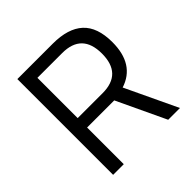

<svg xmlns="http://www.w3.org/2000/svg" viewBox="-183 -837 981 981"><g transform="rotate(-45 308.0 -346.0)"><path d="M162 -265V0H85V-692H341Q451 -692 506.5 -641Q562 -590 562 -482Q562 -322 435 -281L568 0H483L358 -265ZM342 -333Q483 -333 483 -478.5Q483 -624 341 -624H162V-333Z"/></g></svg>

Font: Titillium-CLs Web
Style: CLs-Regular
Weight: 400
Version: Version 1.002;PS 57.000;hotconv 1.0.70;makeotf.lib2.5.55311